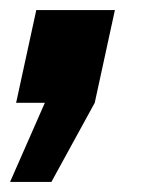

<svg xmlns="http://www.w3.org/2000/svg" viewBox="-46 -204 322 381"><path d="M-26 157 43 0H-14L26 -184H182L142 0L56 157Z"/></svg>

Font: Raleway Black
Style: Italic
Weight: 900
Italic angle: -12°
Designer: Matt McInerney, Pablo Impallari, Rodrigo Fuenzalida
Foundry: Matt McInerney, Pablo Impallari, Rodrigo Fuenzalida
Version: Version 4.101;RELEASE